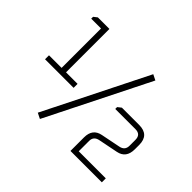

<svg xmlns="http://www.w3.org/2000/svg" viewBox="-144 -927 1164 1164"><g transform="rotate(45 438.0 -345.0)"><path d="M62 -284V-318H170V-656H86V-672L109 -690H208V-318H307V-284ZM260 -24 590 -684 626 -666 296 -6ZM564 0V-116Q564 -190 630 -203L755 -228Q795 -236 795 -275V-326Q795 -372 749 -372H576V-388L599 -406H747Q833 -406 833 -320V-283Q833 -208 767 -195L642 -170Q601 -162 601 -123V-34H833V0Z"/></g></svg>

Font: Oxanium ExtraLight ExtraLight
Style: Regular
Weight: 250
Version: Version 2.000